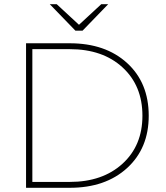

<svg xmlns="http://www.w3.org/2000/svg" viewBox="-20 -894 792 914"><path d="M104 -688H312Q482 -688 585 -594Q688 -500 688 -343Q688 -188 585 -94Q482 0 312 0H104ZM312 -660H134V-28H312Q468 -28 563 -114.5Q658 -201 658 -343Q658 -486 563.5 -573Q469 -660 312 -660ZM339 -748 217 -874H250L356 -776L462 -874H495L373 -748Z"/></svg>

Font: Roundo ExtraLight
Style: Regular
Weight: 250
Designer: Namrata Goyal (Gurmukhi), Shiva Nallaperumal (Latin)
Foundry: Indian Type Foundry
Version: Version 1.000;PS 1.0;hotconv 1.0.88;makeotf.lib2.5.647800